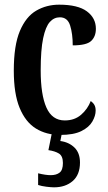

<svg xmlns="http://www.w3.org/2000/svg" viewBox="-20 -567 460 821"><path d="M237 10Q178 10 133.5 -17.5Q89 -45 64 -105.5Q39 -166 39 -265Q39 -373 65 -434.5Q91 -496 135 -521.5Q179 -547 233 -547Q313 -547 351.5 -518.5Q390 -490 390 -444Q390 -411 370 -392Q350 -373 291 -373Q291 -422 280 -457.5Q269 -493 236 -493Q211 -493 193 -473Q175 -453 164.5 -403.5Q154 -354 154 -266Q154 -162 178.5 -107Q203 -52 257 -52Q299 -52 327 -76.5Q355 -101 368 -135Q378 -128 383.5 -118.5Q389 -109 389 -94Q389 -72 375 -47.5Q361 -23 328 -6.5Q295 10 237 10ZM211 234Q199 234 178.5 231.5Q158 229 143 224V174Q175 182 197 182Q221 182 235 171Q249 160 249 130Q249 100 232 89.5Q215 79 187 75L204 -9H247L238 36Q275 41 298.5 64Q322 87 322 128Q322 180 291 207Q260 234 211 234Z"/></svg>

Font: Noto Serif Myanmar ExtraCondensed SemiBold
Style: Regular
Weight: 600
Width: 2
Designer: Ben Mitchell and the Monotype Design Team
Foundry: Monotype Imaging Inc.
Version: Version 2.106; ttfautohint (v1.8.4.7-5d5b)